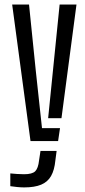

<svg xmlns="http://www.w3.org/2000/svg" viewBox="-20 -620 375 844"><path d="M114.1 0 33.5 -600H107.6L137.3 -309.1L164.6 -56.7H243.8L235.4 0ZM86.4 203.8Q73 203.8 55.8 202.2Q38.6 200.6 25.3 198.4V142.3Q37.2 143.6 53.8 144.7Q70.4 145.9 85.6 145.9Q121.6 145.9 134.8 132.8Q148 119.7 151.7 85L158 43.4H228.9L223.4 85Q219.4 127.5 204.5 153.6Q189.7 179.8 160.8 191.8Q132 203.8 86.4 203.8ZM191.6 -100.4 212.7 -309.1 242.1 -600H316.2L250.2 -100.4Z"/></svg>

Font: Big Shoulders Stencil Display SC Thin
Style: Regular
Weight: 100
Designer: Patric King
Foundry: XO Type Co
Version: Version 2.001